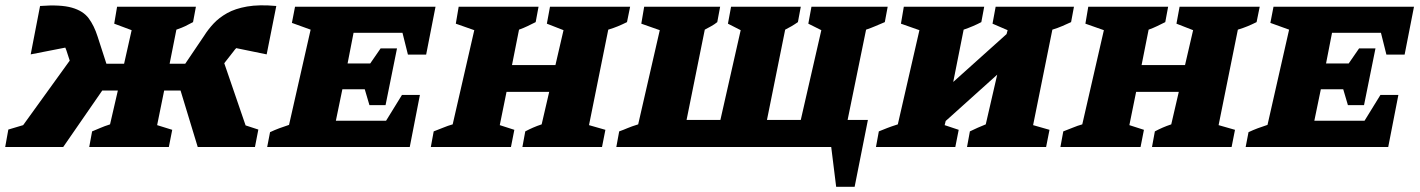

<svg xmlns="http://www.w3.org/2000/svg" viewBox="-47 -565 5460 738"><path d="M196 0H-27L-15 -67L42 -84L221 -332L208 -372Q206 -377 204 -382L71 -356L107 -542Q186 -548 229.5 -535.5Q273 -523 294 -494.5Q315 -466 328 -425L362 -320H430L459 -449L392 -474L403 -539H706L695 -480Q676 -470 665 -464.5Q654 -459 631 -451L605 -320H665L738 -428Q753 -452 774 -474.5Q795 -497 826 -514.5Q857 -532 903 -540Q949 -548 1015 -542L978 -356L861 -380Q855 -374 851 -368L815 -322L897 -83L946 -67L933 0H713L647 -217H584L557 -84L615 -66L602 0H296L307 -60Q322 -66 338 -73Q354 -80 376 -87L406 -217H346Z M980 0 991 -57Q1008 -65 1026.5 -72Q1045 -79 1064 -85L1147 -451L1075 -477L1087 -539H1627L1591 -355H1521L1500 -439H1312L1289 -321H1376L1416 -379H1479L1435 -161H1373L1355 -222H1269L1244 -101H1437L1498 -200H1567L1528 0Z M1609 0 1620 -60Q1639 -67 1657 -74.5Q1675 -82 1693 -87L1776 -449L1705 -474L1716 -539H2023L2012 -480Q1996 -472 1980.5 -464.5Q1965 -457 1948 -451L1921 -315H2088L2119 -449L2055 -474L2067 -539H2375L2363 -480Q2345 -471 2328 -464Q2311 -457 2291 -451L2217 -84L2280 -66L2267 0H1961L1972 -60Q1987 -68 2002 -74.5Q2017 -81 2035 -87L2064 -212H1900L1874 -84L1930 -66L1917 0Z M2322 0 2333 -60Q2350 -66 2365 -72.5Q2380 -79 2406 -87L2489 -449L2418 -474L2429 -539H2721L2710 -480Q2699 -471 2686 -464Q2673 -457 2662 -451L2592 -104H2722L2800 -449L2751 -474L2763 -539H3031L3020 -480Q3007 -471 2995 -464Q2983 -457 2971 -451L2901 -104H3031L3110 -449L3060 -474L3072 -539H3365L3354 -480Q3335 -472 3317.5 -464.5Q3300 -457 3282 -451L3211 -104H3289L3238 153H3167L3148 0Z M3320 0 3331 -60Q3351 -68 3363.5 -73Q3376 -78 3404 -87L3487 -449L3416 -474L3427 -539H3736L3725 -480Q3695 -464 3657 -451L3617 -250L3822 -434L3826 -449L3768 -474L3780 -539H4081L4070 -480Q4055 -473 4036.5 -465Q4018 -457 3998 -451L3924 -84L3987 -66L3974 0H3670L3681 -60Q3695 -67 3711 -74Q3727 -81 3742 -87L3786 -278L3588 -100L3584 -84L3638 -66L3625 0Z M4029 0 4040 -60Q4059 -67 4077 -74.5Q4095 -82 4113 -87L4196 -449L4125 -474L4136 -539H4443L4432 -480Q4416 -472 4400.5 -464.5Q4385 -457 4368 -451L4341 -315H4508L4539 -449L4475 -474L4487 -539H4795L4783 -480Q4765 -471 4748 -464Q4731 -457 4711 -451L4637 -84L4700 -66L4687 0H4381L4392 -60Q4407 -68 4422 -74.5Q4437 -81 4455 -87L4484 -212H4320L4294 -84L4350 -66L4337 0Z M4741 0 4752 -57Q4769 -65 4787.5 -72Q4806 -79 4825 -85L4908 -451L4836 -477L4848 -539H5388L5352 -355H5282L5261 -439H5073L5050 -321H5137L5177 -379H5240L5196 -161H5134L5116 -222H5030L5005 -101H5198L5259 -200H5328L5289 0Z"/></svg>

Font: Piazzolla SC ExtraBold
Style: Italic
Weight: 800
Italic angle: -11.3°
Designer: Juan Pablo del Peral
Foundry: Huerta Tipografica
Version: Version 1.330